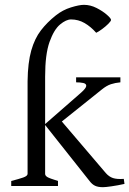

<svg xmlns="http://www.w3.org/2000/svg" viewBox="-20 -777 540 802"><path d="M410.2 4.9Q389.6 4.9 377.2 -1Q364.7 -6.8 354 -21L168.5 -254.9V-50.8Q168.5 -43.5 177.2 -37.8Q186 -32.2 222.2 -21V0H26.9V-21Q59.1 -29.3 77.1 -35.6Q95.2 -42 95.2 -50.8V-437.5Q96.2 -515.6 110.6 -566.2Q125 -616.7 151.1 -650.4Q177.2 -684.1 212.9 -712.4Q241.7 -735.4 276.4 -746.1Q311 -756.8 330.6 -756.8Q357.4 -756.8 383.3 -743.7Q409.2 -730.5 426.5 -715.3Q443.8 -700.2 443.8 -693.8Q443.8 -689 432.4 -677.5Q420.9 -666 406.2 -655.3Q391.6 -644.5 381.8 -640.1Q359.4 -665.5 333.3 -680.7Q307.1 -695.8 276.9 -695.8Q256.3 -695.8 231 -674.8Q205.6 -653.8 187 -602.1Q168.5 -550.3 168.5 -457V-258.8L318.8 -390.1Q340.3 -409.2 340.3 -418.5Q340.3 -427.7 327.6 -430.4Q314.9 -433.1 297.9 -433.1V-454.1H482.9V-433.1Q461.4 -431.2 443.4 -425.3Q425.3 -419.4 404.8 -402.8L238.3 -269.5L421.9 -54.2Q435.5 -38.6 452.1 -33.2Q468.8 -27.8 497.1 -29.8L500 -8.8Q471.7 -2.4 446 1.2Q420.4 4.9 410.2 4.9Z"/></svg>

Font: David Libre
Style: Regular
Weight: 400
Designer: Ismar David, J. Victor Gaultney, Annie Olsen and Meir Sadan
Foundry: Monotype Imaging Inc. & SIL International
Version: Version 1.100; ttfautohint (v1.8.4.7-5d5b)